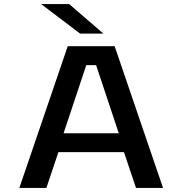

<svg xmlns="http://www.w3.org/2000/svg" viewBox="-20 -928 900 948"><path d="M785 0H651.5L592 -177H268.5L209 0H75.5L314.5 -700H546ZM406 -606.5 294 -270H566.5L454.5 -606.5ZM375.5 -762 183 -908H321.5L490.5 -762Z"/></svg>

Font: Trispace SemiExpanded Medium
Style: Regular
Weight: 500
Width: 6
Designer: Tyler Finck
Foundry: Etcetera Type Company
Version: Version 1.210; ttfautohint (v1.8.3)